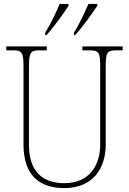

<svg xmlns="http://www.w3.org/2000/svg" viewBox="-20 -951 661 981"><path d="M358 -784V-771H363C402 -812 454 -887 477 -921V-931H432C412 -886 386 -829 358 -784ZM211 -784V-771H217C255 -812 308 -887 330 -921V-931H285C266 -886 239 -829 211 -784ZM309 10C452 10 520 -88 520 -211V-606C520 -683 526 -694 576 -694H607V-714H401V-694H436C486 -694 492 -683 492 -606V-213C492 -109 439 -15 308 -15C198 -15 128 -75 128 -210V-606C128 -683 134 -694 184 -694H219V-714H12V-694H44C94 -694 100 -683 100 -607V-214C100 -52 184 10 309 10Z"/></svg>

Font: Noto Serif SemiCondensed Thin
Style: Regular
Weight: 100
Width: 4
Designer: Monotype Design Team
Foundry: Monotype Imaging Inc.
Version: Version 2.015